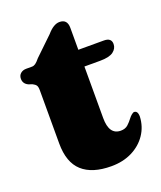

<svg xmlns="http://www.w3.org/2000/svg" viewBox="-117 -671 639 760"><g transform="rotate(-20 202.0 -291.5)"><path d="M39.5 -399.5 22.5 -405.5Q3 -415 3 -435.5Q3 -449.5 12.5 -457.8Q22 -466 36.5 -466H61Q68.5 -466 75.8 -471Q83 -476 94 -489.5L170.5 -563Q198 -595 223 -595Q256 -595 256 -558.5V-466H363.5Q395 -466 395 -440Q395 -421 378 -408.2Q361 -395.5 322 -395.5H256V-178.5Q256 -107.5 305 -107.5Q324 -107.5 335.5 -118Q347 -128.5 356.2 -141Q365.5 -153.5 377 -159Q394.5 -160.5 394.5 -134Q392.5 -92.5 370.2 -59.5Q348 -26.5 309.8 -7.2Q271.5 12 222 12Q141.5 12 99.8 -25.8Q58 -63.5 58 -143.5V-367.5Q58 -382 53.8 -388.2Q49.5 -394.5 39.5 -399.5Z"/></g></svg>

Font: Fraunces 72pt Soft Black
Style: Regular
Weight: 900
Version: Version 1.000;[b76b70a41]